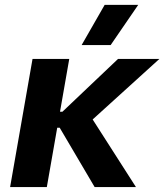

<svg xmlns="http://www.w3.org/2000/svg" viewBox="-20 -759 667 779"><path d="M112 -520H261L170 0H21ZM222.2 -240.8H161.2L172.6 -305.6H233.2L459 -520H626.8L336.4 -256.6L334.8 -307.4L531.6 0H364ZM311.2 -576.2 404.6 -739.2H540.8L429 -576.2Z"/></svg>

Font: Fixel Italic Variable 20240409 Display Thin
Style: Italic
Weight: 100
Italic angle: -10°
Designer: AlfaBravo + MacPaw
Foundry: Kyrylo Tkachov, Marchela Mozhyna, Serhii Makarenko, Maria Weinstein, Zakhar Kryvoshyya
Version: Version 1.211;Glyphs 3.2 (3225)